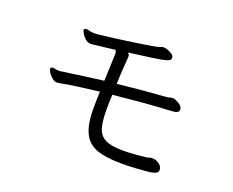

<svg xmlns="http://www.w3.org/2000/svg" viewBox="-105 -832 1211 998"><g transform="rotate(20 500.0 -333.5)"><path d="M792 -93Q812 -91 827.5 -78.5Q843 -66 843 -49Q843 -33 827 -27.5Q811 -22 795 -20Q761 -17 723.5 -14.5Q686 -12 646 -12Q562 -12 510 -29.5Q458 -47 434 -95Q410 -143 410 -233Q410 -252 410.5 -275.5Q411 -299 412 -325Q352 -318 301 -311Q250 -304 212 -297Q195 -293 184 -293Q172 -293 159 -303.5Q146 -314 137 -327Q128 -340 128 -349Q128 -353 131 -356Q135 -358 139 -358Q147 -358 156 -356Q165 -354 173 -354Q177 -354 180.5 -354.5Q184 -355 185 -355Q241 -363 298.5 -371Q356 -379 414 -386Q416 -441 418 -485.5Q420 -530 420 -539Q420 -544 418 -548.5Q416 -553 414 -557L297 -543Q293 -542 289.5 -542Q286 -542 283 -542Q264 -542 250 -555Q236 -568 229 -582Q222 -596 222 -597Q222 -600 225 -603Q229 -607 235 -607Q241 -607 248 -605Q255 -603 260 -602Q268 -601 274 -600.5Q280 -600 284 -600Q288 -600 291.5 -600.5Q295 -601 299 -601Q309 -602 342.5 -606Q376 -610 420 -616Q464 -622 508 -628.5Q552 -635 585 -640.5Q618 -646 627 -650Q631 -652 634 -653Q637 -654 642 -655H646Q654 -655 668 -650Q682 -645 693.5 -637Q705 -629 705 -618Q705 -611 700.5 -606Q696 -601 676 -595.5Q656 -590 609.5 -583.5Q563 -577 479 -566Q489 -559 489 -547V-543Q488 -535 485 -492Q482 -449 480 -393Q613 -408 745 -417Q753 -417 761.5 -420Q770 -423 779 -423H782Q794 -422 813 -411Q832 -400 835 -387Q836 -384 836 -379Q836 -360 802 -358Q721 -354 638 -347Q555 -340 478 -332Q477 -309 476.5 -287Q476 -265 476 -247Q476 -186 487 -148.5Q498 -111 531 -94.5Q564 -78 629 -78Q655 -78 682.5 -80Q710 -82 732.5 -84.5Q755 -87 763 -88Q768 -90 773.5 -91.5Q779 -93 786 -93Z"/></g></svg>

Font: Moon Stars Kai T
Style: Regular
Weight: 400
Designer: GuiWonder
Version: Version 1.101